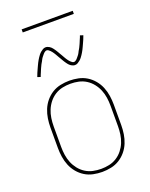

<svg xmlns="http://www.w3.org/2000/svg" viewBox="-163 -968 826 1060"><g transform="rotate(-20 250.0 -438.0)"><path d="M250 8Q224 8 197.5 2.5Q171 -3 148.5 -17Q126 -31 109 -51.5Q92 -72 82 -96.5Q72 -121 68 -147.5Q64 -174 64 -200V-320Q64 -346 68 -372.5Q72 -399 82 -423.5Q92 -448 109 -468.5Q126 -489 148.5 -503Q171 -517 197.5 -522.5Q224 -528 250 -528Q276 -528 302.5 -522.5Q329 -517 351.5 -503Q374 -489 391 -468.5Q408 -448 418 -423.5Q428 -399 432 -372.5Q436 -346 436 -320V-200Q436 -174 432 -147.5Q428 -121 418 -96.5Q408 -72 391 -51.5Q374 -31 351.5 -17Q329 -3 302.5 2.5Q276 8 250 8ZM250 -10Q274 -10 297.5 -15Q321 -20 341.5 -33Q362 -46 377 -65Q392 -84 401 -106Q410 -128 413.5 -152Q417 -176 417 -200V-320Q417 -344 413.5 -368Q410 -392 401 -414Q392 -436 377 -455Q362 -474 341.5 -487Q321 -500 297.5 -505Q274 -510 250 -510Q226 -510 202.5 -505Q179 -500 158.5 -487Q138 -474 123 -455Q108 -436 99 -414Q90 -392 86.5 -368Q83 -344 83 -320V-200Q83 -176 86.5 -152Q90 -128 99 -106Q108 -84 123 -65Q138 -46 158.5 -33Q179 -20 202.5 -15Q226 -10 250 -10ZM310 -598Q304 -598 298.5 -600Q293 -602 288 -605Q283 -608 279 -612Q275 -616 271.5 -620.5Q268 -625 265 -629.5Q262 -634 259 -638.5Q256 -643 253 -648.5Q250 -654 247 -659Q244 -664 241 -669Q238 -674 235 -679.5Q232 -685 229 -690Q226 -695 223 -699.5Q220 -704 216.5 -708.5Q213 -713 209 -717Q205 -721 200 -724.5Q195 -728 190 -728Q185 -728 181 -725.5Q177 -723 174 -720.5Q171 -718 168 -714Q165 -710 161 -705.5Q157 -701 155.5 -698.5Q154 -696 152 -693Q150 -690 148.5 -686.5Q147 -683 145 -679.5Q143 -676 140.5 -672Q138 -668 136 -664Q134 -660 132 -655.5Q130 -651 127.5 -646Q125 -641 123 -635.5Q121 -630 118.5 -624.5Q116 -619 113.5 -613Q111 -607 109 -601L91 -607Q95 -619 99.5 -629Q104 -639 108 -648Q112 -657 116 -665.5Q120 -674 123.5 -681Q127 -688 131 -694.5Q135 -701 138.5 -706.5Q142 -712 147.5 -719Q153 -726 159.5 -731.5Q166 -737 173.5 -741.5Q181 -746 190 -746Q196 -746 201.5 -744Q207 -742 212 -739Q217 -736 221 -732Q225 -728 228.5 -723.5Q232 -719 235 -714.5Q238 -710 241 -705.5Q244 -701 247 -695.5Q250 -690 253 -685Q256 -680 259 -675Q262 -670 265 -664.5Q268 -659 271 -654Q274 -649 277 -644.5Q280 -640 283.5 -635.5Q287 -631 291 -627Q295 -623 300 -619.5Q305 -616 310 -616Q315 -616 319 -618.5Q323 -621 326 -623.5Q329 -626 332 -630Q335 -634 339 -638.5Q343 -643 344.5 -645.5Q346 -648 348 -651Q350 -654 351.5 -657.5Q353 -661 355 -664.5Q357 -668 359.5 -672Q362 -676 364 -680Q366 -684 368 -688.5Q370 -693 372.5 -698Q375 -703 377 -708.5Q379 -714 381.5 -719.5Q384 -725 386.5 -731Q389 -737 391 -743L409 -737Q405 -725 400.5 -715Q396 -705 392 -696Q388 -687 384 -678.5Q380 -670 376.5 -663Q373 -656 369 -649.5Q365 -643 361.5 -637.5Q358 -632 352.5 -625Q347 -618 340.5 -612.5Q334 -607 326.5 -602.5Q319 -598 310 -598ZM400 -866H100V-884H400Z"/></g></svg>

Font: Iosevka Thin
Style: Regular
Weight: 100
Monospace: yes
Designer: Belleve Invis
Foundry: Belleve Invis
Version: Version 32.5.0; ttfautohint (v1.8.4)